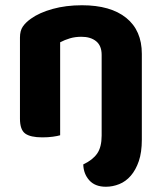

<svg xmlns="http://www.w3.org/2000/svg" viewBox="-20 -516 617 731"><path d="M297 110Q333 93 350 68.5Q367 44 367 0V-307Q367 -342 346 -359Q325 -376 290 -376Q266 -376 246 -370Q226 -364 209 -355V-1Q199 2 181 4.5Q163 7 141 7Q96 7 76 -7.5Q56 -22 56 -64V-373Q56 -399 67 -415Q78 -431 98 -445Q130 -468 180.5 -482Q231 -496 292 -496Q401 -496 460.5 -448Q520 -400 520 -311V16Q520 64 508.5 97.5Q497 131 478 153Q459 175 434 185Q409 195 383 195Q342 195 320 170.5Q298 146 297 110Z"/></svg>

Font: Baloo Paaji 2
Style: Bold
Weight: 700
Designer: Shuchita Grover, Noopur Datye and Ek Type
Foundry: Ek Type
Version: Version 1.640;hotconv 1.0.111;makeotfexe 2.5.65597; ttfautoh